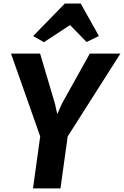

<svg xmlns="http://www.w3.org/2000/svg" viewBox="-20 -1044 687 1064"><path d="M315.1 0H162.9L202.8 -288L41 -747H202.2L284.3 -470.2L297.4 -411.7L323.5 -470.2L477.6 -747H647.3L355.1 -288ZM368.2 -905.2 223.4 -810.1 163.8 -844.3 339.4 -1024.5H427.1L528.2 -844.3L459.9 -811.1Z"/></svg>

Font: Merriweather Sans Variable Regular
Style: Italic
Weight: 300
Italic angle: -8°
Designer: Eben Sorkin
Foundry: Eben Sorkin
Version: Version 2.001